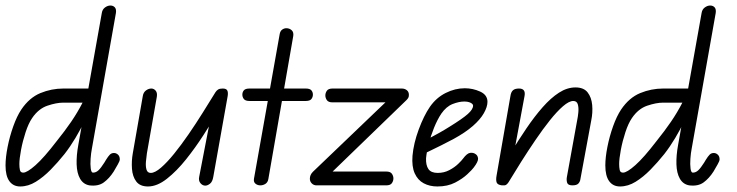

<svg xmlns="http://www.w3.org/2000/svg" viewBox="-30 -670 2664 694"><path d="M293 0Q271 -4 259.5 -24Q248 -44 247 -76Q246 -108 253 -146L338 -623Q340 -636 349.5 -643Q359 -650 369 -650Q379 -650 385 -643.5Q391 -637 389 -623L302 -132Q299 -117 297.5 -96.5Q296 -76 298 -61Q300 -46 306 -46Q317 -46 326 -54.5Q335 -63 347 -82L353 -92Q361 -105 367 -111Q373 -117 382 -117Q390 -117 396.5 -111Q403 -105 403 -94Q403 -88 396 -76Q389 -64 381 -50Q365 -25 345 -10.5Q325 4 293 0ZM43 4Q18 4 4 -15Q-10 -34 -10 -72Q-10 -101 -2.5 -139Q5 -177 18 -213.5Q31 -250 47 -274Q76 -317 116 -333.5Q156 -350 199 -350H305L293 -299H199Q174 -299 141.5 -288Q109 -277 86 -243Q73 -224 62.5 -192Q52 -160 46 -128Q40 -96 40 -77Q40 -65 42 -55.5Q44 -46 54 -46Q68 -46 98.5 -73Q129 -100 175 -160Q204 -196 227 -229.5Q250 -263 269 -300H306Q293 -268 277 -235Q261 -202 242.5 -171Q224 -140 203 -113Q179 -83 153 -56.5Q127 -30 99.5 -13Q72 4 43 4Z M505 4Q476 4 462.5 -14Q449 -32 447 -60Q445 -88 450 -116L486 -322Q488 -336 497.5 -343Q507 -350 517 -350Q526 -350 532.5 -342.5Q539 -335 537 -321L501 -116Q499 -103 497.5 -86Q496 -69 499.5 -57Q503 -45 515 -45Q530 -45 552 -64Q574 -83 599.5 -114.5Q625 -146 651.5 -184.5Q678 -223 703 -263Q728 -303 749 -337L754 -260Q734 -226 705 -181Q676 -136 642.5 -94Q609 -52 573.5 -24Q538 4 505 4ZM712 1Q702 1 694.5 -8Q687 -17 690 -31L749 -337Q753 -343 758.5 -346.5Q764 -350 775 -350Q788 -350 791.5 -343Q795 -336 793 -323L741 -31Q738 -13 729 -6Q720 1 712 1Z M911 0Q901 0 893.5 -6Q886 -12 888 -24L981 -547Q983 -558 990 -563Q997 -568 1005 -568Q1016 -568 1024 -561Q1032 -554 1030 -540L940 -23Q938 -11 929.5 -5.5Q921 0 911 0ZM846 -328Q846 -337 851.5 -343.5Q857 -350 872 -350H1075Q1090 -350 1095.5 -343.5Q1101 -337 1101 -328Q1101 -319 1095.5 -312Q1090 -305 1075 -305H872Q857 -305 851.5 -312Q846 -319 846 -328Z M1090 -24Q1090 -38 1101 -49L1406 -341L1422 -350Q1433 -350 1440.5 -344Q1448 -338 1448 -327Q1448 -320 1445.5 -316Q1443 -312 1439 -308L1131 -10L1114 0Q1104 0 1097 -7Q1090 -14 1090 -24ZM1392 -25Q1392 -16 1386.5 -8Q1381 0 1366 0H1114L1134 -50H1366Q1381 -50 1386.5 -42Q1392 -34 1392 -25ZM1146 -325Q1146 -334 1151.5 -342Q1157 -350 1172 -350H1422L1400 -300H1172Q1157 -300 1151.5 -308Q1146 -316 1146 -325Z M1551 4Q1523 4 1501.5 -7.5Q1480 -19 1469 -43.5Q1458 -68 1461 -107Q1465 -152 1483.5 -202Q1502 -252 1524 -284Q1547 -317 1581 -334Q1615 -351 1650 -351Q1679 -351 1705.5 -339Q1732 -327 1732 -302Q1732 -284 1719 -261Q1706 -238 1679 -214.5Q1652 -191 1610 -168Q1591 -158 1565.5 -145Q1540 -132 1518.5 -122Q1497 -112 1489 -108L1499 -158Q1510 -164 1525 -172Q1540 -180 1558 -190Q1576 -200 1595 -212Q1642 -241 1661 -258Q1680 -275 1680 -288Q1680 -294 1671 -298.5Q1662 -303 1648 -303Q1629 -303 1606 -294Q1583 -285 1565 -259Q1551 -238 1539 -208.5Q1527 -179 1519.5 -149.5Q1512 -120 1510 -98Q1509 -73 1518.5 -59Q1528 -45 1552 -45Q1575 -45 1594 -55Q1613 -65 1626 -77.5Q1639 -90 1644 -97Q1658 -116 1669.5 -117.5Q1681 -119 1689 -113Q1697 -108 1698 -97Q1699 -86 1682 -64Q1677 -57 1659.5 -40.5Q1642 -24 1615 -10Q1588 4 1551 4Z M2039 0Q2023 0 2020 -9.5Q2017 -19 2019 -30L2056 -234Q2059 -248 2060.5 -264.5Q2062 -281 2058.5 -293Q2055 -305 2042 -305Q2027 -305 2005 -286Q1983 -267 1957.5 -235Q1932 -203 1905.5 -164Q1879 -125 1854 -85.5Q1829 -46 1808 -11L1814 -114Q1843 -162 1872.5 -205.5Q1902 -249 1931.5 -282.5Q1961 -316 1990.5 -335Q2020 -354 2050 -354Q2080 -354 2094 -336Q2108 -318 2110.5 -290.5Q2113 -263 2107 -234L2068 -23Q2067 -14 2061 -7Q2055 0 2039 0ZM1784 0Q1768 -2 1765 -11Q1762 -20 1765 -36L1815 -323Q1817 -337 1824 -343.5Q1831 -350 1846 -350Q1871 -350 1866 -323L1808 -11Q1804 -5 1799.5 -2Q1795 1 1784 0Z M2461 0Q2439 -4 2427.5 -24Q2416 -44 2415 -76Q2414 -108 2421 -146L2506 -623Q2508 -636 2517.5 -643Q2527 -650 2537 -650Q2547 -650 2553 -643.5Q2559 -637 2557 -623L2470 -132Q2467 -117 2465.5 -96.5Q2464 -76 2466 -61Q2468 -46 2474 -46Q2485 -46 2494 -54.5Q2503 -63 2515 -82L2521 -92Q2529 -105 2535 -111Q2541 -117 2550 -117Q2558 -117 2564.5 -111Q2571 -105 2571 -94Q2571 -88 2564 -76Q2557 -64 2549 -50Q2533 -25 2513 -10.5Q2493 4 2461 0ZM2211 4Q2186 4 2172 -15Q2158 -34 2158 -72Q2158 -101 2165.5 -139Q2173 -177 2186 -213.5Q2199 -250 2215 -274Q2244 -317 2284 -333.5Q2324 -350 2367 -350H2473L2461 -299H2367Q2342 -299 2309.5 -288Q2277 -277 2254 -243Q2241 -224 2230.5 -192Q2220 -160 2214 -128Q2208 -96 2208 -77Q2208 -65 2210 -55.5Q2212 -46 2222 -46Q2236 -46 2266.5 -73Q2297 -100 2343 -160Q2372 -196 2395 -229.5Q2418 -263 2437 -300H2474Q2461 -268 2445 -235Q2429 -202 2410.5 -171Q2392 -140 2371 -113Q2347 -83 2321 -56.5Q2295 -30 2267.5 -13Q2240 4 2211 4Z"/></svg>

Font: Edu QLD Beginners
Style: Regular
Weight: 400
Designer: Tina and Corey Anderson
Foundry: Google for Education
Version: Version 1.001